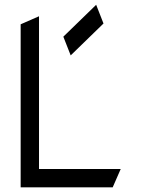

<svg xmlns="http://www.w3.org/2000/svg" viewBox="-20 -807 602 817"><path d="M249.5 -650.9 389.2 -786.6 420.4 -707 280.8 -571.3ZM67.9 -703.6 146 -737.8V-87.9H493.7L459.5 -9.8H67.9Z"/></svg>

Font: NovaMono
Style: Regular
Weight: 400
Monospace: yes
Version: Version 1.2